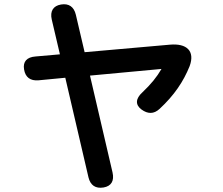

<svg xmlns="http://www.w3.org/2000/svg" viewBox="-20 -819 1040 894"><path d="M504 -16 399 -467 732 -498C710 -460 683 -427 643 -389C611 -360 609 -331 639 -309C668 -288 696 -287 723 -312C791 -375 834 -439 863 -511C889 -582 849 -618 771 -611L374 -576L333 -751C324 -788 300 -804 264 -798C228 -792 212 -767 221 -728L259 -566L145 -556C105 -553 86 -532 92 -496C98 -459 121 -442 159 -445L284 -457L392 7C401 44 425 60 462 54C498 48 513 23 504 -16Z"/></svg>

Font: 寒蝉团圆体 Round
Style: Regular
Weight: 500
Designer: 寒蝉字型
Version: Version 2.700;Glyphs 3.1.1 (3135)